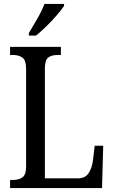

<svg xmlns="http://www.w3.org/2000/svg" viewBox="-20 -951 576 971"><path d="M31 0V-41H48Q75 -41 93.5 -54Q112 -67 112 -111V-602Q112 -647 93 -660Q74 -673 46 -673H31V-714H288V-673H272Q242 -673 224.5 -660.5Q207 -648 207 -605V-49H374Q411 -49 428 -75Q445 -101 450 -139L459 -214H502L496 0ZM126 -784Q147 -819 169.5 -858Q192 -897 205 -931H304V-921Q293 -904 269 -876Q245 -848 216 -819.5Q187 -791 162 -771H126Z"/></svg>

Font: Noto Serif Sinhala Condensed
Style: Regular
Weight: 400
Width: 3
Designer: Jelle Bosma - Monotype Design Team
Foundry: Monotype Imaging Inc.
Version: Version 2.007; ttfautohint (v1.8.4.7-5d5b)